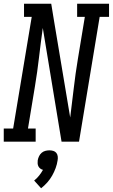

<svg xmlns="http://www.w3.org/2000/svg" viewBox="-46 -755 601 1023"><path d="M-26 0V-70H24L123 -665H82V-735H227L241 -649L328 -129Q338 -207 347 -285Q356 -363 369 -441L406 -665H365V-735H535V-665H485L375 0H282L182 -606Q171 -528 162 -450Q153 -372 140 -294L103 -70H144V0ZM173 248 136 207Q151 195 162.5 180.5Q174 166 183 150Q175 148 168.5 143Q162 138 158.5 131Q155 124 154.5 115.5Q154 107 155 99Q157 88 162 77.5Q167 67 175.5 59.5Q184 52 195 49Q206 46 217 46Q228 46 238 49Q248 52 254 59.5Q260 67 261.5 77.5Q263 88 261 99Q258 120 250.5 140.5Q243 161 232 180.5Q221 200 206 217Q191 234 173 248Z"/></svg>

Font: Iosevka Curly Slab Oblique
Style: Regular
Weight: 400
Italic angle: -9°
Monospace: yes
Designer: Belleve Invis
Foundry: Belleve Invis
Version: Version 11.1.0; ttfautohint (v1.8.3)